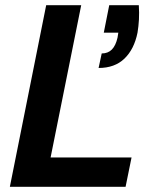

<svg xmlns="http://www.w3.org/2000/svg" viewBox="-20 -720 577 740"><path d="M515 -700Q517 -671 515.5 -644.5Q514 -618 510 -594Q497 -530 459.5 -494Q422 -458 360 -458L372 -514Q396 -514 411 -529Q426 -544 433 -575L436 -594H380L401 -700ZM293 -700 175 -113H487L464 0H18L158 -700Z"/></svg>

Font: Albert Sans
Style: Bold Italic
Weight: 700
Italic angle: -11.25°
Designer: Andreas Rasmussen
Foundry: a.Foundry
Version: Version 1.025